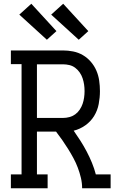

<svg xmlns="http://www.w3.org/2000/svg" viewBox="-20 -1004 640 1024"><path d="M38 0V-74H95V-662H38V-735H316Q343 -735 370.5 -729.5Q398 -724 422 -710Q446 -696 464.5 -674.5Q483 -653 494 -627.5Q505 -602 509 -574Q513 -546 513 -518Q513 -484 506.5 -449.5Q500 -415 482 -385.5Q464 -356 435 -335.5Q406 -315 373 -307Q392 -280 409.5 -252.5Q427 -225 442.5 -195.5Q458 -166 470.5 -135.5Q483 -105 491 -74H570V0H418Q418 -28 411.5 -55.5Q405 -83 395 -109.5Q385 -136 371.5 -161Q358 -186 343 -210Q328 -234 312 -257Q296 -280 279 -302H177V-74H234V0ZM316 -375Q333 -375 350 -379.5Q367 -384 381 -394Q395 -404 405 -419Q415 -434 420.5 -450Q426 -466 428.5 -483.5Q431 -501 431 -518Q431 -536 428.5 -553Q426 -570 420.5 -586.5Q415 -603 405 -617.5Q395 -632 381 -642.5Q367 -653 350 -657Q333 -661 316 -661H177V-375ZM400 -792 253 -926 317 -984 451 -838ZM230 -792 83 -926 147 -984 281 -838Z"/></svg>

Font: Iosevka Curly Slab Extended
Style: Regular
Weight: 400
Width: 7
Monospace: yes
Designer: Belleve Invis
Foundry: Belleve Invis
Version: Version 11.1.0; ttfautohint (v1.8.3)